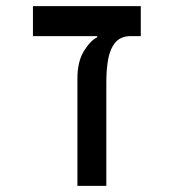

<svg xmlns="http://www.w3.org/2000/svg" viewBox="-20 -606 626 626"><path d="M439 -585.9V-488.3H407.2Q373 -488.3 355.7 -467Q338.4 -445.8 332.5 -412.1Q326.7 -378.4 326.7 -340.3V0H232.4V-349.6Q232.4 -404.8 253.4 -439.2Q274.4 -473.6 296.9 -484.4V-488.3H87.4V-585.9Z"/></svg>

Font: Cascadia Code NF
Style: Regular
Weight: 400
Monospace: yes
Designer: Aaron Bell
Foundry: Saja Typeworks
Version: Version 2404.023; ttfautohint (v1.8.4)